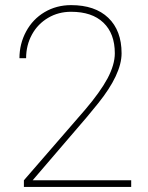

<svg xmlns="http://www.w3.org/2000/svg" viewBox="-20 -741 587 761"><path d="M500 -26.4C500 -26.4 109.4 -26.4 109.4 -26.4C109.4 -26.4 324.2 -276.9 324.2 -276.9C324.2 -276.9 368.7 -331.1 368.7 -331.1C368.7 -331.1 368.7 -331.1 368.7 -331.1C430.7 -408.2 461.9 -474.6 461.9 -529.8C461.9 -529.8 461.9 -529.8 461.9 -529.8C461.9 -589.8 444.3 -636.7 409.2 -670.4C374 -704.1 324.7 -720.7 261.7 -720.7C261.7 -720.7 261.7 -720.7 261.7 -720.7C223.1 -720.7 188 -711.4 156.7 -692.9C125.5 -674.3 101.1 -648.9 83.5 -616.2C65.9 -583.5 57.1 -548.3 57.1 -510.3C57.1 -510.3 83.5 -510.3 83.5 -510.3C83.5 -510.3 83.5 -510.3 83.5 -510.3C83.5 -544.9 91.3 -576.2 106.9 -604.5C122.1 -632.3 143.6 -654.3 170.9 -670.4C198.2 -686.5 228.5 -694.3 261.7 -694.3C261.7 -694.3 261.7 -694.3 261.7 -694.3C316.9 -694.3 359.4 -680.2 389.6 -651.4C419.9 -622.6 435.1 -582 435.1 -529.8C435.1 -529.8 435.1 -529.8 435.1 -529.8C435.1 -499.5 425.3 -466.3 406.2 -430.2C386.7 -394 356.9 -352.5 317.4 -306.2C317.4 -306.2 74.7 -26.4 74.7 -26.4C74.7 -26.4 74.7 0 74.7 0C74.7 0 500 0 500 0C500 0 500 -26.4 500 -26.4Z"/></svg>

Font: WOX
Style: Regular
Weight: 500
Designer: Google
Foundry: ""
Version: ""